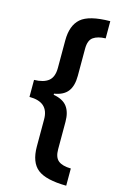

<svg xmlns="http://www.w3.org/2000/svg" viewBox="-132 -774 625 992"><g transform="rotate(15 180.5 -278.0)"><path d="M329 162Q220 161 175 125.5Q130 90 130 5V-140Q130 -232 27 -232V-323Q78 -324 104 -345Q130 -366 130 -415V-562Q130 -642 173 -679.5Q216 -717 329 -718V-626Q287 -625 263.5 -608.5Q240 -592 240 -547V-402Q240 -348 217.5 -318.5Q195 -289 145 -281V-275Q196 -266 218 -236.5Q240 -207 240 -156V-9Q240 34 261.5 51.5Q283 69 329 70Z"/></g></svg>

Font: Avrile Sans Condensed SemiBold
Style: Regular
Weight: 600
Width: 3
Designer: Monotype Design Team
Foundry: Monotype Imaging Inc.
Version: Version 2.001;September 10, 2019;FontCreator 11.5.0.2425 64-